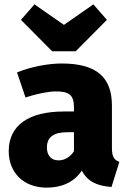

<svg xmlns="http://www.w3.org/2000/svg" viewBox="-20 -842 589 880"><path d="M408 -822 273 -728 138 -822 76 -751 219 -607H327L470 -751ZM493 -164V-358C493 -486 425 -551 263 -551C203 -551 124 -537 58 -510L97 -395C150 -413 203 -423 236 -423C297 -423 319 -407 319 -349V-331H273C109 -331 20 -266 20 -149C20 -51 88 18 194 18C256 18 316 -2 355 -60C382 -9 425 10 491 15L527 -100C503 -109 493 -124 493 -164ZM248 -107C214 -107 195 -130 195 -166C195 -213 225 -236 289 -236H319V-149C303 -124 278 -107 248 -107Z"/></svg>

Font: Fira Sans ExtraBold
Style: Regular
Weight: 800
Designer: bBox Type GmbH & Carrois Corporate GbR & Edenspiekermann AG
Foundry: bBox Type GmbH & Carrois Corporate GbR & Edenspiekermann AG
Version: Version 4.300;PS 004.300;hotconv 1.0.88;makeotf.lib2.5.64775